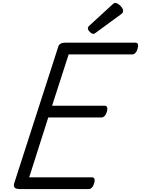

<svg xmlns="http://www.w3.org/2000/svg" viewBox="-20 -1289 962 1309"><path d="M116 0Q91 0 81 -9Q71 -18 77 -40L377 -970Q381 -984 392.5 -991Q404 -998 424 -998H905Q916 -998 920 -988Q924 -978 918 -958Q913 -938 903 -928Q893 -918 882 -918H448L335 -568H695Q706 -568 710 -558Q714 -548 709 -528Q703 -508 693 -498Q683 -488 672 -488H309L179 -80H608Q619 -80 623.5 -70.5Q628 -61 622 -40Q617 -21 607 -10.5Q597 0 586 0ZM617 -1058Q606 -1058 592.5 -1071.5Q579 -1085 579 -1095Q579 -1099 580.5 -1103Q582 -1107 588 -1113L746 -1258Q751 -1263 755.5 -1266Q760 -1269 766 -1269Q776 -1269 788.5 -1260Q801 -1251 810 -1239Q819 -1227 819 -1216Q819 -1209 817 -1204Q815 -1199 804 -1191L636 -1068Q630 -1064 625.5 -1061Q621 -1058 617 -1058Z"/></svg>

Font: Playwrite AU TAS
Style: Regular
Weight: 400
Designer: Veronika Burian, José Scaglione
Foundry: TypeTogether
Version: Version 1.002